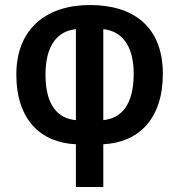

<svg xmlns="http://www.w3.org/2000/svg" viewBox="-20 -744 713 764"><path d="M282 0H391V-170C531 -177 628 -270 628 -450C628 -639 510 -724 338 -724C167 -724 45 -632 45 -447C45 -268 142 -176 282 -170ZM282 -266C211 -272 161 -324 161 -447C161 -569 213 -621 282 -628ZM391 -266V-628C459 -621 512 -570 512 -450C512 -326 462 -273 391 -266Z"/></svg>

Font: Noto Sans Georgian ExtraCondensed SemiBold
Style: Regular
Weight: 600
Width: 2
Designer: Monotype Design Team, Akaki Razmadze
Foundry: Google LLC
Version: Version 2.005